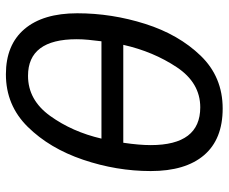

<svg xmlns="http://www.w3.org/2000/svg" viewBox="-82 -683 775 651"><g transform="rotate(-90 305.5 -357.5)"><path d="M263 10Q370 10 442 -64.5Q514 -139 550 -252.5Q586 -366 586 -483Q586 -599 532.5 -662Q479 -725 379 -725Q274 -725 201 -651Q128 -577 89.5 -463.5Q51 -350 51 -234Q51 -116 105 -53Q159 10 263 10ZM161 -401Q184 -500 238 -575Q292 -650 374 -650Q498 -650 498 -485Q498 -466 496 -445Q494 -424 491 -401ZM267 -66Q139 -66 139 -234Q139 -273 147 -327H479Q456 -225 403 -145.5Q350 -66 267 -66Z"/></g></svg>

Font: Noto Sans UI SemiCondensed
Style: Italic
Weight: 400
Width: 4
Italic angle: -12°
Designer: Monotype Design Team
Foundry: Monotype Imaging Inc.
Version: Version 1.901